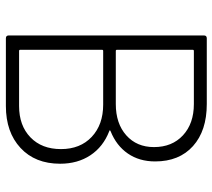

<svg xmlns="http://www.w3.org/2000/svg" viewBox="-56 -684 740 669"><g transform="rotate(90 314.5 -350.0)"><path d="M104 -10V-690Q104 -700 114 -700H343Q436 -700 489.5 -652Q543 -604 543 -520Q543 -465 515.5 -425Q488 -385 438 -365Q431 -362 438 -360Q492 -339 521.5 -294.5Q551 -250 551 -189Q551 -102 496 -51Q441 0 350 0H114Q104 0 104 -10ZM158 -46H350Q418 -46 459 -85.5Q500 -125 500 -192Q500 -259 457.5 -299Q415 -339 345 -339H158Q154 -339 154 -335V-50Q154 -46 158 -46ZM158 -383H343Q411 -383 452 -419.5Q493 -456 493 -516Q493 -579 452 -617Q411 -655 343 -655H158Q154 -655 154 -651V-387Q154 -383 158 -383Z"/></g></svg>

Font: Barlow GEO Light
Style: Regular
Weight: 300
Designer: Jeremy Tribby
Foundry: Tribby Type
Version: Version 1.408